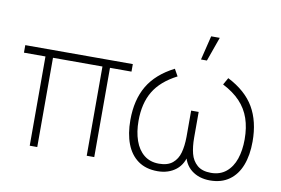

<svg xmlns="http://www.w3.org/2000/svg" viewBox="-80 -902 1543 1055"><g transform="rotate(10 691.0 -374.5)"><path d="M140 -498H20V-540H620V-498H500V0H458V-498H182V0H140Z M660 -235Q660 -348 706 -426Q752 -504 852 -555L874 -516Q784.5 -470 744.8 -403.2Q705 -336.5 705 -239Q705 -177 721.8 -129Q738.5 -81 772.2 -53.5Q806 -26 856 -26Q904.5 -26 931.8 -48.8Q959 -71.5 969.2 -108.8Q979.5 -146 980 -197V-201V-344H1022V-201Q1022 -150 1031.8 -112Q1041.5 -74 1069 -50Q1096.5 -26 1146 -26Q1196.5 -26 1230.5 -54Q1264.5 -82 1280.8 -130Q1297 -178 1297 -239Q1297 -304.5 1279.5 -355.5Q1262 -406.5 1224.8 -446Q1187.5 -485.5 1128 -516L1150 -555Q1251 -503.5 1296.5 -425.5Q1342 -347.5 1342 -235Q1342 -158.5 1320.2 -102.2Q1298.5 -46 1255 -15Q1211.5 16 1148 16Q1086 16 1044.2 -16.8Q1002.5 -49.5 993 -114H1009Q999.5 -49.5 957.8 -16.8Q916 16 855 16Q790 16 746.5 -15.2Q703 -46.5 681.5 -102.8Q660 -159 660 -235ZM984.5 -630H1017.5L1065.5 -765H1017.5Z"/></g></svg>

Font: Tap Sans
Style: Regular
Weight: 400
Designer: Tap Payments
Foundry: Tap Payments
Version: Version 1.001;Glyphs 3.1.2 (3151)